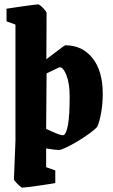

<svg xmlns="http://www.w3.org/2000/svg" viewBox="-20 -678 519 882"><path d="M280 -470Q358 -470 405 -411Q452 -352 452 -247Q452 -201 444.5 -159.5Q437 -118 427 -96Q417 -84 392.5 -66Q368 -48 339 -30.5Q310 -13 285 -1Q260 11 250 11Q236 11 192 4V90L234 105V163Q234 163 213 166.5Q192 170 163.5 174Q135 178 111.5 181Q88 184 82 184Q79 184 70 176Q61 168 52.5 158.5Q44 149 44 145L51 -30V-565L10 -580V-638Q10 -638 30 -641Q50 -644 77.5 -648Q105 -652 127.5 -655Q150 -658 156 -658Q159 -658 168.5 -650Q178 -642 186 -632Q194 -622 194 -619L193 -406Q208 -417 227.5 -432Q247 -447 262.5 -458.5Q278 -470 280 -470ZM255 -369Q252 -369 241 -363.5Q230 -358 216.5 -351.5Q203 -345 194 -341L192 -86Q205 -80 222.5 -72Q240 -64 254.5 -59.5Q269 -55 273 -58Q285 -64 292.5 -105.5Q300 -147 300 -234Q300 -294 285.5 -331.5Q271 -369 255 -369Z"/></svg>

Font: Grenze Gotisch ExtraBold
Style: Regular
Weight: 800
Designer: Renata Polastri
Foundry: Omnibus-Type
Version: Version 1.001